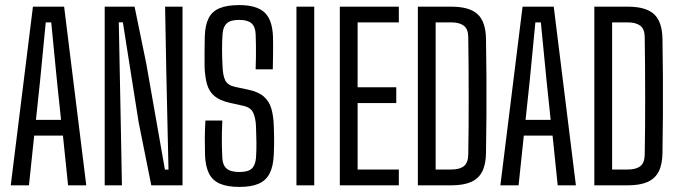

<svg xmlns="http://www.w3.org/2000/svg" viewBox="-20 -722 2644 748"><path d="M21.9 0 108.3 -696H229.8L316.1 0H245.2L225.2 -193.8H113.2L92.8 0ZM120 -255H217.8L201.8 -407.4L179.6 -634.8H158.2L136.1 -406.7Z M387.9 0V-696H504.3L549.6 -475.6L622.5 -61.2H636.4L627.9 -441.7L623.2 -696H691.1V0H569.4L520 -246.5L458.7 -635H442.8L450.1 -261.6L455 0Z M913.1 6.2Q865.9 6.2 836.9 -6.3Q807.8 -18.8 794.1 -46.2Q780.5 -73.5 778.7 -117.4Q777.8 -154 777.9 -185.1Q778 -216.2 780.3 -252.5H846.1Q845 -228.3 844.4 -203.5Q843.9 -178.7 844.4 -154.1Q844.9 -129.4 846.1 -106.3Q847.8 -77.9 863.3 -64.9Q878.7 -51.9 912.7 -51.9Q946.5 -51.9 960.8 -65.2Q975 -78.4 977.3 -107.1Q979.5 -138.4 979 -166.9Q978.6 -195.4 977.3 -230Q976 -261 966.8 -282.1Q957.5 -303.2 928.5 -309.6L874.7 -321.6Q836.1 -330.4 815.4 -347.9Q794.6 -365.5 786.6 -393.7Q778.5 -421.9 777 -462.4Q776.5 -487.5 776.9 -519Q777.3 -550.5 777.8 -580Q779.2 -623.7 792.5 -650.6Q805.8 -677.5 835.1 -689.9Q864.3 -702.2 912.7 -702.2Q978.5 -702.2 1009.8 -674.3Q1041 -646.3 1043.5 -579.2Q1044 -566.9 1044 -544.7Q1043.9 -522.5 1043.6 -497.6Q1043.2 -472.7 1042.7 -451.9H975.9Q976.9 -476.8 977.1 -499.7Q977.4 -522.7 977.1 -545.2Q976.9 -567.7 975.9 -590.3Q974.6 -618.2 959.6 -631.3Q944.6 -644.5 911.9 -644.5Q878.2 -644.5 863.8 -631.3Q849.3 -618.2 847.1 -590.3Q844.9 -560.8 845.1 -527.6Q845.3 -494.4 847.1 -462.4Q848.4 -427 857.9 -408.2Q867.4 -389.5 897.3 -383.2L947.2 -372.6Q986.8 -364.3 1007.7 -345.9Q1028.7 -327.6 1037.1 -298.9Q1045.5 -270.2 1046.7 -230.2Q1047.6 -206.8 1047.8 -189.7Q1048 -172.5 1047.8 -156.1Q1047.5 -139.6 1046.5 -117.4Q1044.3 -72.4 1029.9 -45.2Q1015.5 -18.1 986.9 -5.9Q958.2 6.2 913.1 6.2Z M1134.9 0V-696H1204.2V0Z M1303.9 0V-696H1533.8V-634.8H1373.2V-382H1523.8V-320.4H1373.2V-61.6H1533.8V0Z M1607.9 0V-696H1738.4Q1808.9 -696 1840.6 -666.8Q1872.2 -637.5 1873.4 -570.8Q1874.8 -494.8 1875.1 -421.8Q1875.3 -348.8 1875.1 -275.7Q1874.8 -202.5 1873.4 -125.8Q1872.7 -81 1858.5 -53.4Q1844.3 -25.8 1814.8 -12.9Q1785.2 0 1738 0ZM1677.2 -61.6H1738Q1770.7 -61.6 1787.2 -74.7Q1803.7 -87.9 1804.2 -119.1Q1805.3 -167.8 1805.6 -224.7Q1805.9 -281.7 1805.9 -342.4Q1805.9 -403.1 1805.5 -463.2Q1805.2 -523.4 1804.2 -578.3Q1803.7 -609.4 1786.6 -622.1Q1769.5 -634.8 1738.4 -634.8H1677.2Z M1929.4 0 2015.8 -696H2137.3L2223.6 0H2152.7L2132.7 -193.8H2020.7L2000.3 0ZM2027.5 -255H2125.3L2109.3 -407.4L2087.1 -634.8H2065.7L2043.6 -406.7Z M2295.4 0V-696H2425.9Q2496.4 -696 2528.1 -666.8Q2559.7 -637.5 2560.9 -570.8Q2562.3 -494.8 2562.6 -421.8Q2562.8 -348.8 2562.6 -275.7Q2562.3 -202.5 2560.9 -125.8Q2560.2 -81 2546 -53.4Q2531.8 -25.8 2502.3 -12.9Q2472.7 0 2425.5 0ZM2364.7 -61.6H2425.5Q2458.2 -61.6 2474.7 -74.7Q2491.2 -87.9 2491.7 -119.1Q2492.8 -167.8 2493.1 -224.7Q2493.4 -281.7 2493.4 -342.4Q2493.4 -403.1 2493 -463.2Q2492.7 -523.4 2491.7 -578.3Q2491.2 -609.4 2474.1 -622.1Q2457 -634.8 2425.9 -634.8H2364.7Z"/></svg>

Font: Big Shoulders Display SC Thin
Style: Regular
Weight: 100
Designer: Patric King
Foundry: XO Type Co
Version: Version 2.002